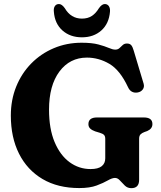

<svg xmlns="http://www.w3.org/2000/svg" viewBox="-20 -936 820 975"><path d="M686.5 -23Q686.5 19.5 647 19.5Q627.5 19.5 614 6.5Q600.5 -6.5 589 -19.5Q577.5 -32.5 564 -32.5Q549.5 -32.5 527.5 -19.8Q505.5 -7 470.8 6Q436 19 382.5 19Q273.5 19 195.8 -27Q118 -73 76.5 -155.8Q35 -238.5 35 -349.5Q35 -428.5 62.2 -496Q89.5 -563.5 138.5 -613.5Q187.5 -663.5 253 -691.2Q318.5 -719 394.5 -719Q447 -719 479.5 -710.2Q512 -701.5 532 -692.8Q552 -684 565.5 -684Q578.5 -684 586.8 -691.8Q595 -699.5 603.2 -707.2Q611.5 -715 624.5 -715Q639 -715 646.2 -706.8Q653.5 -698.5 659 -679L709.5 -510.5Q714 -494 705 -481.8Q696 -469.5 679.5 -466.5Q664 -463.5 651 -469.8Q638 -476 630 -493.5Q589.5 -580 535.5 -611.8Q481.5 -643.5 421.5 -643.5Q334.5 -643.5 281.8 -572.8Q229 -502 229 -379Q229 -282 257.2 -214.8Q285.5 -147.5 333.2 -112.5Q381 -77.5 440 -77.5Q478.5 -77.5 496.5 -92Q514.5 -106.5 514.5 -132V-231Q514.5 -244.5 508 -251Q501.5 -257.5 486 -262L463 -269Q447.5 -274.5 438.2 -283Q429 -291.5 429 -305.5Q429 -339.5 472.5 -339.5H710.5Q754 -339.5 754 -306Q754 -282 727.5 -270.5L713.5 -265.5Q701 -261 693.8 -253.8Q686.5 -246.5 686.5 -231ZM396 -841.5Q425.5 -841.5 446 -854.8Q466.5 -868 482.5 -894.5Q497.5 -915.5 512 -915.5Q525.5 -915.5 532.8 -904.8Q540 -894 538.5 -876.5Q533.5 -816 494.5 -781.2Q455.5 -746.5 396 -746.5Q336.5 -746.5 297.2 -781.2Q258 -816 253.5 -876.5Q251.5 -894 258.5 -904.8Q265.5 -915.5 279.5 -915.5Q294 -915.5 309 -894.5Q340 -841.5 396 -841.5Z"/></svg>

Font: Fraunces 9pt Soft
Style: Bold
Weight: 700
Version: Version 1.000;[b76b70a41]